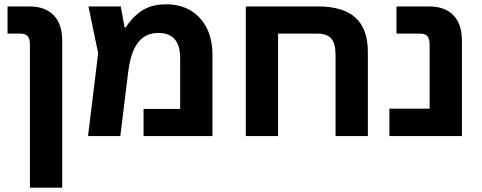

<svg xmlns="http://www.w3.org/2000/svg" viewBox="-20 -632 2241 892"><path d="M119 240V-425Q119 -451 109 -463.5Q99 -476 73 -476H15V-602H117Q190 -602 229.5 -561Q269 -520 269 -444V240Z M752 -612Q818 -612 866 -583Q914 -554 940.5 -501.5Q967 -449 967 -377V0H647V-126H817V-363Q817 -421 791.5 -450Q766 -479 716 -479Q676 -479 647.5 -459.5Q619 -440 601.5 -401Q584 -362 576 -301L539 0H389L436 -385L391 -602H541L559 -504H563Q574 -520 589.5 -538.5Q605 -557 627 -574Q649 -591 679.5 -601.5Q710 -612 752 -612Z M1458 -602Q1574 -602 1631.5 -550Q1689 -498 1689 -391V0H1539V-374Q1539 -430 1519 -453Q1499 -476 1452 -476H1272V0H1122V-602Z M1789 0V-127H1976V-425Q1976 -451 1966 -463.5Q1956 -476 1930 -476H1822V-602H1974Q2047 -602 2086.5 -561Q2126 -520 2126 -444V0Z"/></svg>

Font: Noto Sans
Style: Bold
Weight: 700
Designer: Monotype Design Team
Foundry: Monotype Imaging Inc.
Version: Version 2.000;GOOG;noto-source:20170915:90ef993387c0; ttfaut